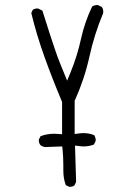

<svg xmlns="http://www.w3.org/2000/svg" viewBox="-20 -763 540 761"><path d="M231 -107.9V-86.9Q231 -55.7 240.7 -29.3L253.4 -22.9Q254.9 -22.5 257.1 -22.5Q259.3 -22.5 262.7 -22.9Q269 -23.9 274.9 -27.8L281.7 -42L277.3 -186L293 -184.1Q303.2 -182.6 311 -182.6Q334 -182.6 352.5 -190.4L358.9 -203.6Q359.4 -205.1 359.4 -208.5Q359.4 -211.9 357.9 -217Q356.4 -222.2 353.5 -227.1Q334.5 -235.4 311 -235.4Q301.3 -235.4 291 -233.9L275.9 -231.9V-363.3Q314.5 -448.7 334 -536.6Q353.5 -626.5 388.7 -710.4Q389.2 -714.4 389.2 -716.1Q389.2 -717.8 389.2 -718.8Q389.2 -719.7 388.9 -721.4Q388.7 -723.1 388.4 -724.6Q388.2 -726.1 387.7 -727.5Q387.2 -729 386.2 -730.5Q385.3 -732.9 383.3 -735.4L368.7 -742.7Q367.2 -743.2 363.8 -743.2Q360.4 -743.2 355.2 -741.7Q350.1 -740.2 345.2 -737.3Q315.9 -675.8 301.3 -609.9Q286.1 -540 258.3 -472.7L246.1 -443.4Q225.6 -492.7 220.2 -506.6Q214.8 -520.5 212.2 -527.3Q209.5 -534.2 207 -541Q204.6 -547.9 202.1 -554.9Q199.7 -562 197.3 -568.8Q182.1 -612.3 148.4 -719.7L146.5 -721.7L131.3 -729Q129.9 -729.5 128.9 -729.5Q117.7 -729.5 109.9 -724.1L104 -711.4Q125 -624.5 156.5 -536.9Q188 -449.2 226.1 -358.9V-231Q203.1 -232.9 195.3 -232.9Q166 -232.9 140.6 -223.1L134.3 -210.4Q133.8 -209 133.8 -208Q133.8 -195.8 140.1 -188Q148.4 -181.6 158.7 -180.2L226.6 -182.6L228 -170.4Q231 -140.1 231 -107.9Z"/></svg>

Font: NaikaiFont
Style: ExtraLight
Weight: 200
Version: Version 1.89